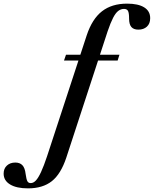

<svg xmlns="http://www.w3.org/2000/svg" viewBox="-265 -744 846 1056"><path d="M-111 292Q-174 292 -209.5 270.5Q-245 249 -245 211Q-245 183 -227 166.5Q-209 150 -181 150Q-156 150 -142 164.5Q-128 179 -124 213Q-120 242 -114.5 252.5Q-109 263 -96 263Q-81 263 -67.5 248.5Q-54 234 -39 201.5Q-24 169 -6 115L212 -550Q242 -640 296 -682Q350 -724 434 -724Q495 -724 528 -703.5Q561 -683 561 -644Q561 -614 543 -597.5Q525 -581 496 -581Q470 -581 457.5 -595.5Q445 -610 445 -642Q445 -673 439 -684Q433 -695 417 -695Q400 -695 385.5 -684Q371 -673 357 -646Q343 -619 327 -572L100 122Q70 213 20 252.5Q-30 292 -111 292ZM87 -411 98 -443H202L192 -411ZM243 -411 254 -443H392L382 -411Z"/></svg>

Font: Baskervville SemiBold
Style: Italic
Weight: 600
Italic angle: -18°
Version: Version 1.100